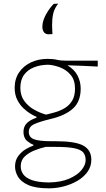

<svg xmlns="http://www.w3.org/2000/svg" viewBox="-20 -825 576 1047"><path d="M247 202Q174.5 202 134.2 184Q94 166 78 138.5Q62 111 62 83Q62 49 79.8 25.5Q97.5 2 121 -11.8Q144.5 -25.5 162 -31V-36Q148 -40 128 -56.2Q108 -72.5 108 -106Q108 -135.5 126.8 -153.8Q145.5 -172 179 -183V-188Q168 -192 148.5 -203.5Q129 -215 108.5 -234Q88 -253 74 -281Q60 -309 60 -346Q60 -395 84.2 -430.5Q108.5 -466 149.2 -485Q190 -504 239 -504Q270 -504 290.2 -499Q310.5 -494 345 -494H513V-462Q471 -464.5 429.8 -466Q388.5 -467.5 347.5 -469Q386 -446 403 -412.8Q420 -379.5 420 -342Q420 -271 377.8 -233Q335.5 -195 259 -177Q197 -162 167 -148.2Q137 -134.5 137 -106Q137 -77 164.5 -66Q192 -55 258 -55H281Q391.5 -55 434.8 -30.8Q478 -6.5 478 46Q478 83 457.2 112Q436.5 141 402.2 161Q368 181 327.5 191.5Q287 202 247 202ZM231 -200Q255.5 -205.5 282.8 -213.5Q310 -221.5 334.2 -236.2Q358.5 -251 373.8 -276.5Q389 -302 389 -342Q389 -389 365 -417Q341 -445 306.8 -457.8Q272.5 -470.5 242 -472Q200.5 -471.5 166.2 -458.2Q132 -445 111.5 -417.5Q91 -390 91 -346Q91 -304 112.2 -274.8Q133.5 -245.5 165.8 -227.2Q198 -209 231 -200ZM245 170Q311 169 356 149.8Q401 130.5 424 102.8Q447 75 447 48Q447 22 433.8 6.2Q420.5 -9.5 384.8 -16.8Q349 -24 282 -24H229Q201 -17.5 169.2 -5.2Q137.5 7 115.2 28Q93 49 93 82Q93 105.5 106.5 125Q120 144.5 153 156.8Q186 169 245 170ZM243 -638Q226.5 -639 218.8 -650.5Q211 -662 211 -679Q211 -710 230 -744.8Q249 -779.5 273 -804L297 -805Q276 -777.5 270 -750Q264 -722.5 264 -688Q264 -676 264.8 -663.5Q265.5 -651 266 -639Z"/></svg>

Font: Commissioner Flair Thin
Style: Regular
Weight: 100
Designer: Kostas Bartsokas
Foundry: Kostas Bartsokas
Version: Version 1.000; ttfautohint (v1.8.3)